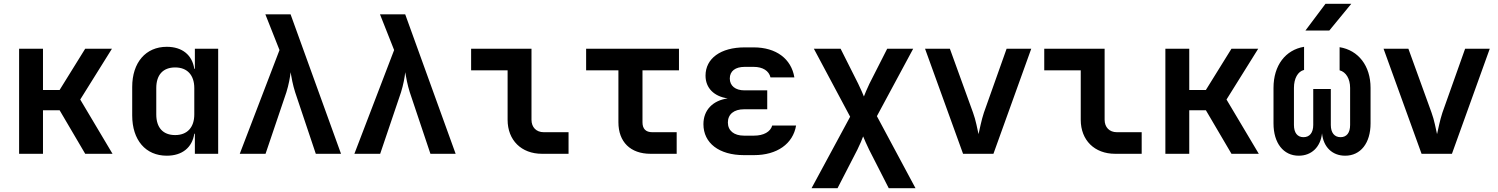

<svg xmlns="http://www.w3.org/2000/svg" viewBox="-20 -805 7840 1005"><path d="M205 0V-228H292L426 0H569L400 -284L566 -550H426L292 -334H205V-550H80V0Z M1000 -445H997C986 -517 934 -560 853 -560C743 -560 672 -478 672 -350V-201C672 -72 742 10 853 10C934 10 986 -33 997 -105H1000V0H1122V-550H1000ZM897 -98C833 -98 798 -137 798 -206V-344C798 -413 833 -452 897 -452C960 -452 997 -412 997 -344V-206C997 -138 960 -98 897 -98Z M1370 0 1479 -322C1491 -360 1499 -403 1501 -427C1505 -403 1513 -359 1525 -322L1633 0H1765L1501 -730H1369L1443 -543L1235 0Z M1970 0 2079 -322C2091 -360 2099 -403 2101 -427C2105 -403 2113 -359 2125 -322L2233 0H2365L2101 -730H1969L2043 -543L1835 0Z M2956 0V-113H2826C2787 -113 2762 -139 2762 -178V-550H2446V-437H2637V-178C2637 -71 2709 0 2817 0Z M3522 0V-113H3394C3360 -113 3343 -131 3343 -165V-437H3534V-550H3048V-437H3217V-165C3217 -62 3280 0 3385 0Z M4022 -148C4013 -115 3977 -95 3927 -95H3874C3822 -95 3790 -121 3790 -164C3790 -207 3822 -233 3874 -233H3996V-332H3877C3829 -332 3800 -356 3800 -394C3800 -433 3829 -455 3878 -455H3925C3973 -455 4005 -434 4013 -400H4138C4122 -497 4043 -557 3925 -557H3878C3752 -557 3673 -499 3673 -409C3673 -344 3718 -300 3789 -290C3711 -279 3662 -229 3662 -155C3662 -56 3744 7 3874 7H3927C4047 7 4131 -52 4147 -148Z M4364 180 4468 -22C4481 -48 4493 -77 4498 -91C4504 -77 4516 -48 4529 -22L4632 180H4772L4570 -197L4760 -550H4624L4531 -367C4518 -340 4507 -313 4502 -300C4497 -313 4485 -340 4472 -367L4380 -550H4240L4430 -194L4228 180Z M5180 0 5378 -550H5249L5130 -215C5117 -176 5108 -128 5102 -103C5096 -128 5088 -176 5073 -216L4952 -550H4822L5021 0Z M5956 0V-113H5826C5787 -113 5762 -139 5762 -178V-550H5446V-437H5637V-178C5637 -71 5709 0 5817 0Z M6205 0V-228H6292L6426 0H6569L6400 -284L6566 -550H6426L6292 -334H6205V-550H6080V0Z M6918 -785 6813 -645H6938L7053 -785ZM6992 -437C7026 -428 7047 -392 7047 -345V-151C7047 -110 7029 -87 6997 -87C6965 -87 6946 -110 6946 -151V-339H6854V-151C6854 -110 6835 -87 6803 -87C6771 -87 6753 -110 6753 -151V-345C6753 -394 6773 -431 6806 -439V-560C6709 -544 6646 -463 6646 -345V-159C6646 -56 6698 10 6778 10C6845 10 6892 -35 6900 -107C6907 -35 6954 10 7021 10C7102 10 7154 -56 7154 -159V-345C7154 -461 7090 -542 6992 -558Z M7580 0 7778 -550H7649L7530 -215C7517 -176 7508 -128 7502 -103C7496 -128 7488 -176 7473 -216L7352 -550H7222L7421 0Z"/></svg>

Font: Tekne LDO
Style: Bold
Weight: 700
Monospace: yes
Designer: Alessio Laiso, Mario Rullo, Paolo Rosset
Foundry: Alessio Laiso
Version: Version 1.000;hotconv 1.0.109;makeotfexe 2.5.65596